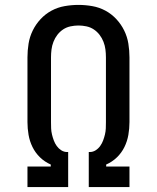

<svg xmlns="http://www.w3.org/2000/svg" viewBox="-20 -763 640 783"><path d="M92 0V-84H187V-92Q162 -103 143 -121.5Q124 -140 112.5 -163.5Q101 -187 96.5 -213Q92 -239 92 -265V-529Q92 -557 96.5 -585Q101 -613 113.5 -638.5Q126 -664 145.5 -685Q165 -706 190 -719.5Q215 -733 243.5 -738Q272 -743 300 -743Q328 -743 356.5 -738Q385 -733 410 -719.5Q435 -706 454.5 -685Q474 -664 486.5 -638.5Q499 -613 503.5 -585Q508 -557 508 -529V-265Q508 -239 503.5 -213Q499 -187 487.5 -163.5Q476 -140 457 -121.5Q438 -103 413 -92V-84H508V0H342V-143H346Q359 -143 370 -150Q381 -157 388.5 -167.5Q396 -178 400.5 -190Q405 -202 408 -214.5Q411 -227 411.5 -239.5Q412 -252 412 -265V-529Q412 -545 410 -561Q408 -577 402 -592.5Q396 -608 386 -621Q376 -634 362.5 -643Q349 -652 332.5 -655.5Q316 -659 300 -659Q284 -659 267.5 -655.5Q251 -652 237.5 -643Q224 -634 214 -621Q204 -608 198 -592.5Q192 -577 190 -561Q188 -545 188 -529V-265Q188 -252 188.5 -239.5Q189 -227 192 -214.5Q195 -202 199.5 -190Q204 -178 211.5 -167.5Q219 -157 230 -150Q241 -143 254 -143H258V0Z"/></svg>

Font: Iosevka HT Medium Extended
Style: Regular
Weight: 500
Width: 7
Monospace: yes
Designer: Belleve Invis
Foundry: Belleve Invis
Version: Version 32.3.0; ttfautohint (v1.8.4)